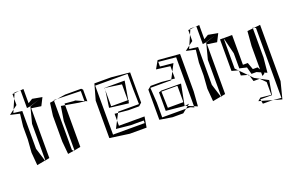

<svg xmlns="http://www.w3.org/2000/svg" viewBox="-97 -973 2345 1522"><g transform="rotate(-20 1075.5 -212.0)"><path d="M140 -598 142 -596V-450L165 -453L254 -481L172 -453L137 -319V-10L173 -17V-437L254 -425L287 -490L205 -505L167 -482V-602L129 -598ZM99 -441 27 -450 38 -476 -3 -445 75 -427 63 -323V-214L55 -105L64 3L134 -10L99 -122ZM38 -476 72 -554V-501ZM72 -594V-554L90 -595ZM92 -601 129 -598 90 -595ZM134 -10H137V-1Z M363 -432 328 -427 314 -321V-104L324 3L375 -5L363 -16ZM381 -254V-6L434 -16V-368L400 -374ZM598 -447H462L392 -436L589 -431V-346L595 -344H589V-340L595 -344L610 -337V-435ZM434 -368V-382L523 -374L517 -376V-378L589 -346V-344L544 -349ZM363 -437H358L392 -436L363 -432ZM375 -5 381 -6V-1ZM517 -375V-376H516Z M1007 -181V-436L852 -451H711L674 -319V-3L838 20H980L985 -10L986 -11H985L995 -69H779V-113L748 -53L869 -41H978V-19H712L711 -15V-432H984V-301L987 -176H812L807 -167L892 -159H982ZM774 -236V-372L754 -229L914 -209L917 -224L922 -235H918L944 -390H776V-389L914 -369V-235H778ZM779 -170 807 -167 779 -113ZM774 -389H776L774 -372Z M1188 -216 1185 -214 1168 -209V-53L1322 -38L1356 -215L1188 -216ZM1355 -388 1245 -399V-438L1391 -424V-11L1420 1L1429 -122V-438L1245 -453L1208 -388L1324 -373V-328ZM1320 -208 1323 -204V-70H1192L1188 -208ZM1096 -258V-4L1202 13H1292L1325 -14H1124V-140L1116 -265V-266H1291L1294 -272L1213 -280H1123ZM1294 -272 1324 -328V-269ZM1359 -14H1325L1345 -30L1391 -11V-1ZM1361 -43 1325 -38 1345 -30Z M1623 -598 1625 -596V-450L1648 -453L1737 -481L1655 -453L1620 -319V-10L1656 -17V-437L1737 -425L1770 -490L1688 -505L1650 -482V-602L1612 -598ZM1582 -441 1510 -450 1521 -476 1480 -445 1558 -427 1546 -323V-214L1538 -105L1547 3L1617 -10L1582 -122ZM1521 -476 1555 -554V-501ZM1555 -594V-554L1573 -595ZM1575 -601 1612 -598 1573 -595ZM1617 -10H1620V-1Z M1831 -297V-170L1891 -156L1907 -96H1949L1983 -81V-51L1993 -56L2006 -67L2003 -72L2029 -61L2041 -185V-431L1993 -426L1983 -303V-106L1970 -128H1930L1909 -187H1868V-438H1796ZM2065 -425V164L1998 158L2068 178L2104 37V-438L2051 -432ZM1796 -438H1766V-172L1818 -158L1796 -181ZM1884 126 1907 132 1904 119V118H2002L2022 -2L1915 -59L1888 -86L1903 -37H1955L1998 6V114L1909 105ZM1823 -113 1877 -98 1823 -153ZM1911 157 1907 132 1998 158 1990 157ZM1885 -96 1884 -101 1888 -86 1877 -98ZM2041 -437 2051 -432 2041 -431ZM1818 -158 1823 -157V-153ZM1823 -160V-157H1824Z"/></g></svg>

Font: Quebrada
Style: Regular
Weight: 400
Designer: deFharo
Foundry: deFharo
Version: Version 1.034 2012